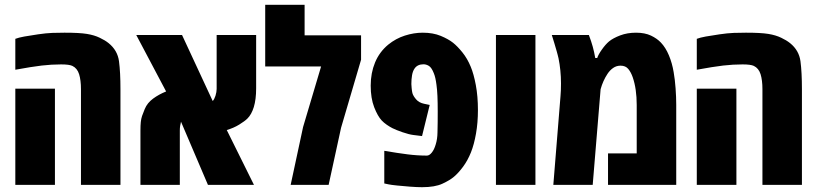

<svg xmlns="http://www.w3.org/2000/svg" viewBox="-20 -777 3433 807"><path d="M320.3 0V-402.3Q320.3 -439.9 312.5 -465.1Q304.7 -490.2 284.2 -500Q271 -506.3 236.8 -506.3Q196.8 -506.3 155.3 -501.5Q113.8 -496.6 44.4 -483.9V-613.8Q58.1 -619.1 82.3 -623.5Q106.4 -627.9 140.6 -632.8Q173.8 -637.7 200 -638.7Q226.1 -639.6 251 -639.6Q313.5 -639.6 345 -634.5Q376.5 -629.4 399.4 -618.2Q421.4 -607.9 436.5 -595.7Q474.1 -565.4 480.2 -519.3Q486.3 -473.1 486.3 -401.9V0ZM44.4 0V-404.3H210.9V0Z M570.3 0V-227.1Q570.3 -250.5 571.8 -264.2Q573.2 -277.8 577.1 -289.6Q581.1 -301.3 588.4 -318.8Q599.1 -344.7 623.5 -362.5Q647.9 -380.4 678.2 -392.6L552.7 -629.9H745.1L874 -352.5Q877.4 -355.5 880.4 -361.6Q883.3 -367.7 885.7 -374.5Q890.6 -390.6 890.6 -403.3V-629.9H1056.6V-405.8Q1056.6 -359.4 1046.9 -327.4Q1037.1 -295.4 1019.5 -278.3Q1009.3 -268.1 985.6 -253.4Q961.9 -238.8 933.1 -230.5L1047.4 0H854L740.7 -265.6Q740.2 -262.2 739.3 -257.8Q738.3 -253.4 737.3 -248.5Q735.8 -239.3 735.8 -229V0Z M1201.7 0 1253.9 -243.2 1329.6 -497.6H1094.7V-756.8H1260.3V-628.4H1497.6V-525.9L1413.6 -240.2L1361.3 0Z M1753.9 9.8Q1733.4 9.8 1703.9 7.6Q1674.3 5.4 1648.7 2.7Q1623 0 1613.8 -2L1595.2 -5.9V-143.1Q1652.8 -133.3 1693.6 -128.2Q1734.4 -123 1774.4 -123Q1784.7 -123 1794.9 -135.7Q1805.2 -148.4 1811.5 -170.4Q1818.4 -192.4 1818.8 -220.2Q1819.3 -239.7 1819.6 -263.9Q1819.8 -288.1 1819.8 -308.1Q1819.8 -345.7 1818.6 -373.3Q1817.4 -400.9 1814.5 -420.9Q1812.5 -436.5 1809.8 -448.5Q1807.1 -460.4 1803.2 -469.7Q1793.9 -493.2 1782.7 -500Q1771.5 -506.8 1760.3 -506.8Q1734.9 -506.8 1722.7 -489.3Q1714.8 -478 1711.9 -460.9Q1709 -443.8 1709 -423.8Q1709 -420.4 1710.2 -407Q1711.4 -393.6 1713.4 -385.7Q1716.8 -373.5 1729 -359.4Q1741.2 -345.2 1762.7 -340.8L1786.1 -335.9L1753.9 -205.1L1718.3 -209.5Q1698.7 -211.9 1671.9 -221.2Q1645 -230.5 1629.4 -238.3Q1618.7 -243.7 1606 -252.4Q1593.3 -261.2 1584.5 -270.5Q1567.4 -288.6 1552.7 -326.4Q1538.1 -364.3 1538.1 -417Q1538.1 -470.2 1556.4 -514.4Q1574.7 -558.6 1611.8 -589.4Q1643.6 -615.2 1681.6 -627.4Q1719.7 -639.6 1756.8 -639.6Q1800.3 -639.6 1832.5 -626.2Q1864.7 -612.8 1884.3 -597.2Q1902.3 -583 1923.3 -557.1Q1944.3 -531.2 1958.5 -496.6Q1971.2 -466.3 1980 -419.2Q1988.8 -372.1 1988.8 -314.5Q1988.8 -261.2 1980.7 -215.6Q1972.7 -169.9 1959.5 -136.7Q1945.8 -102.5 1926.5 -76.4Q1907.2 -50.3 1888.2 -34.2Q1871.1 -19.5 1839.6 -4.9Q1808.1 9.8 1753.9 9.8Z M2064.5 0V-629.9H2230.5V0Z M2305.7 0 2335.9 -373.5Q2336.9 -383.3 2337.4 -397.5Q2337.9 -411.6 2337.9 -426.3Q2337.9 -454.6 2335.2 -481.2Q2332.5 -507.8 2327.6 -531.7Q2325.7 -539.1 2324 -546.4Q2322.3 -553.7 2320.3 -560.1Q2315.4 -577.6 2310.1 -595Q2304.7 -612.3 2299.3 -629.9H2455.1Q2465.3 -603 2471.4 -580.8Q2477.5 -558.6 2481.9 -533.2H2490.2Q2494.6 -547.4 2509.8 -568.8Q2524.9 -590.3 2540 -603Q2556.6 -616.7 2586.7 -628.2Q2616.7 -639.6 2653.3 -639.6Q2690.4 -639.6 2716.1 -627.4Q2741.7 -615.2 2757.8 -598.1Q2777.8 -577.1 2791.5 -544.4Q2805.2 -511.7 2811.5 -473.6Q2816.9 -442.9 2819.6 -405.5Q2822.3 -368.2 2822.3 -336.9V0H2535.6V-132.3H2656.2V-335.9Q2656.2 -403.3 2639.6 -451.7Q2632.3 -473.1 2620.8 -487.1Q2609.4 -501 2588.4 -501Q2570.8 -501 2556.9 -491.2Q2543 -481.4 2533.2 -466.3Q2514.2 -437.5 2504.4 -401.9L2471.2 0Z M3184.6 0V-402.3Q3184.6 -439.9 3176.8 -465.1Q3168.9 -490.2 3148.4 -500Q3135.3 -506.3 3101.1 -506.3Q3061 -506.3 3019.5 -501.5Q2978 -496.6 2908.7 -483.9V-613.8Q2922.4 -619.1 2946.5 -623.5Q2970.7 -627.9 3004.9 -632.8Q3038.1 -637.7 3064.2 -638.7Q3090.3 -639.6 3115.2 -639.6Q3177.7 -639.6 3209.2 -634.5Q3240.7 -629.4 3263.7 -618.2Q3285.6 -607.9 3300.8 -595.7Q3338.4 -565.4 3344.5 -519.3Q3350.6 -473.1 3350.6 -401.9V0ZM2908.7 0V-404.3H3075.2V0Z"/></svg>

Font: Open Sans Condensed ExtraBold
Style: Regular
Weight: 800
Width: 3
Designer: Monotype Design Team
Foundry: Monotype Imaging Inc.
Version: Version 3.000; ttfautohint (v1.8.4)